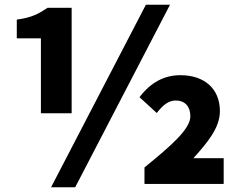

<svg xmlns="http://www.w3.org/2000/svg" viewBox="-20 -778 1013 812"><path d="M153 -299H283V-745H181C141 -718 114 -704 51 -695V-616H153ZM196 14H298L699 -758H597ZM591 0H926V-109H798C857 -175 910 -237 910 -308C910 -404 843 -460 743 -460C674 -460 617 -429 570 -367L643 -300C668 -333 693 -353 723 -353C762 -353 785 -328 785 -286C785 -232 702 -160 591 -70Z"/></svg>

Font: Noto Sans CJK TC Black
Style: Regular
Weight: 900
Designer: Ryoko NISHIZUKA 西塚涼子 (kana, bopomofo & ideographs); Paul D. Hunt (Latin, Greek & Cyrillic); Sandoll Communications 산돌커뮤니
Foundry: Adobe
Version: Version 2.004;hotconv 1.0.118;makeotfexe 2.5.65603